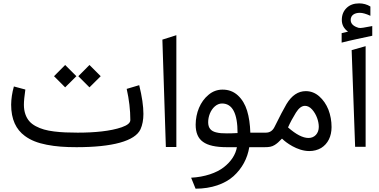

<svg xmlns="http://www.w3.org/2000/svg" viewBox="-20 -890 2291 1161"><path d="M453.6 -429.2 521 -361.8 588.9 -429.2 521 -497.1ZM306.6 -429.2 374 -361.8 441.9 -429.2 374 -497.1ZM449.7 -87.9C421.4 -87.9 396.5 -88.4 375 -89.4C331.5 -91.3 280.3 -96.7 246.1 -106.9C211.9 -116.7 176.8 -133.8 157.2 -157.2C137.2 -180.2 124.5 -213.9 124.5 -256.3C124.5 -277.8 127.4 -308.6 133.3 -348.6L64 -367.2C53.2 -329.1 47.9 -292.5 47.4 -257.3C47.4 -168 77.1 -106.9 130.4 -67.9C167 -41 208 -25.4 263.2 -14.6C318.4 -3.9 373 0 442.9 0C659.7 0 796.4 -36.6 829.6 -108.4C841.3 -134.3 847.2 -165.5 847.2 -201.2C847.2 -247.6 838.9 -305.7 821.8 -375L746.1 -352.5C760.7 -287.6 768.1 -225.1 768.1 -164.1C768.1 -147 751 -132.8 716.3 -120.6C647.5 -96.7 551.3 -87.9 449.7 -87.9Z M982.9 -1H1046.4V-677.2L961.9 -650.4Z M1162.6 251C1258.8 251 1339.8 222.2 1392.1 175.3C1444.3 127.9 1476.1 68.4 1487.3 0H1553.7C1559.6 0 1562.5 -12.2 1562.5 -36.1V-52.7C1562.5 -76.2 1559.6 -87.9 1553.7 -87.9H1493.7C1492.2 -138.2 1485.8 -182.6 1474.1 -220.7C1462.4 -258.8 1443.8 -289.6 1418.5 -313C1393.1 -336.4 1362.3 -348.1 1325.7 -348.1C1294.4 -348.1 1266.1 -337.9 1241.2 -316.9C1190.4 -275.4 1163.6 -207 1163.1 -136.2C1163.1 -87.9 1177.7 -53.2 1207.5 -32.2C1236.8 -10.7 1284.7 0 1350.6 0H1412.6C1404.8 44.9 1377.9 86.4 1333.5 121.1C1289.1 155.8 1218.3 180.2 1135.7 184.6ZM1238.8 -150.9C1238.8 -168.5 1242.2 -186 1249 -203.1C1262.7 -237.3 1290.5 -264.2 1322.3 -264.2C1385.3 -264.2 1416.5 -204.6 1416.5 -85.4C1392.1 -84 1370.6 -83.5 1352.1 -83.5C1324.2 -83.5 1307.1 -84.5 1286.1 -89.8C1256.8 -97.2 1238.8 -114.7 1238.8 -150.9Z M1850.1 23.4C1877 23.4 1900.9 17.1 1921.9 4.9C1962.9 -20.5 1984.9 -65.4 1984.9 -121.6C1984.9 -158.7 1978.5 -193.8 1965.8 -227.1C1952.6 -259.8 1934.1 -286.6 1910.2 -307.6C1886.2 -328.6 1858.9 -338.9 1829.1 -338.9C1782.7 -338.9 1744.1 -313 1712.4 -260.7C1695.8 -232.9 1671.9 -186.5 1640.1 -122.6C1628.9 -99.6 1611.3 -87.9 1587.9 -87.9H1548.3C1533.2 -87.9 1529.8 -78.1 1529.8 -52.7V-36.1C1529.8 -10.3 1533.2 0 1548.3 0H1580.1C1606.9 0 1624 -2.4 1641.6 -13.7C1649.9 -19 1656.7 -24.4 1661.6 -28.8C1666.5 -33.2 1674.3 -41 1685.1 -51.8L1689.5 -47.9C1706.1 -31.2 1775.9 23.4 1850.1 23.4ZM1845.7 -55.7C1811 -55.7 1770 -77.1 1721.7 -119.6C1734.9 -149.4 1751 -179.2 1769.5 -209C1786.6 -236.3 1804.7 -250 1824.2 -250C1839.4 -250 1854 -242.7 1867.2 -228C1894 -198.2 1907.7 -155.8 1907.7 -123C1907.7 -83.5 1882.3 -55.7 1845.7 -55.7Z M2127.4 -2.4H2190.9V-610.8L2106.4 -586.9ZM2084.5 -698.7C2074.2 -695.8 2056.6 -692.4 2045.9 -689.5V-632.3C2073.7 -639.6 2110.4 -647.9 2137.7 -653.8C2162.6 -658.7 2207 -668.5 2231 -673.8V-732.4C2223.6 -731.4 2214.4 -730 2203.6 -727.5C2181.6 -723.1 2167 -720.7 2159.2 -720.7C2154.3 -720.7 2150.9 -721.2 2148.4 -721.7C2116.7 -731 2100.6 -746.6 2100.6 -769.5C2100.6 -798.8 2125 -812.5 2155.8 -812.5C2172.4 -812.5 2193.8 -806.6 2219.7 -794.4V-850.6C2199.7 -863.3 2175.8 -869.6 2151.9 -869.6C2120.1 -869.6 2094.7 -860.4 2075.7 -841.8C2056.6 -823.2 2046.9 -799.3 2046.9 -769.5C2046.9 -739.7 2059.6 -716.8 2084.5 -698.7Z"/></svg>

Font: Samim
Style: Regular
Weight: 400
Foundry: DejaVu fonts team - Redesigned by Saber Rastikerdar
Version: Version 4.0.5